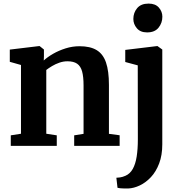

<svg xmlns="http://www.w3.org/2000/svg" viewBox="-20 -831 1034 1094"><path d="M99.6 -69V-460.7L35.8 -478.8V-548.4L202.8 -568.5H205.8L230.3 -548.8V-510.3L229.3 -486.4Q250.6 -506.1 282.9 -524.7Q315.2 -543.2 353.9 -555.4Q392.5 -567.6 433.3 -567.6Q493.9 -567.6 530.6 -545.5Q567.3 -523.4 584 -474.9Q600.7 -426.4 600.7 -347.3V-68.4L661.7 -60.3V0H402.7V-59.9L456.1 -68.4V-344.3Q456.1 -393.8 447.8 -424Q439.4 -454.2 419.4 -468Q399.4 -481.8 364.4 -481.8Q341.1 -481.8 318.6 -474Q296.1 -466.2 276.9 -454.7Q257.6 -443.2 243.7 -432.4V-69L303.5 -59.9V0H41.4V-59.9ZM710.2 243Q699.7 243.1 687 242.9Q674.4 242.6 664 241.6Q653.7 240.6 649.6 239L643 181.8Q649.8 182 664 179.9Q678.3 177.8 694.5 170.7Q720.9 159.4 736.5 131.6Q752 103.8 758.8 61.1Q765.5 18.4 765.5 -37.5L764.9 -458.6L693.7 -477.7V-546.6L875.3 -568.5H877.3L904.7 -548.8V-8.6Q904.7 53.4 886.9 100.2Q869.2 147 840 178.2Q810.8 209.3 776.7 225.5Q742.6 241.7 710.2 243ZM817.7 -646.4Q779.6 -646.4 759.7 -670.1Q739.8 -693.7 739.8 -723Q739.8 -758.5 761.5 -784.5Q783.2 -810.5 826.2 -810.5H827.2Q865.4 -810.5 885.2 -787.8Q905.1 -765.1 905.1 -735.8Q905.1 -700.3 883.4 -673.3Q861.8 -646.4 818.7 -646.4Z"/></svg>

Font: Merriweather Light
Style: Regular
Weight: 300
Designer: Eben Sorkin
Foundry: Eben Sorkin
Version: Version 2.100